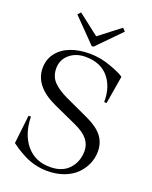

<svg xmlns="http://www.w3.org/2000/svg" viewBox="-168 -1011 882 1113"><g transform="rotate(20 272.5 -454.5)"><path d="M481.9 -648.9 453.1 -477.1H438Q439.5 -569.8 390.4 -628.4Q341.3 -687 248 -687Q188.5 -687 149.2 -653.1Q109.9 -619.1 109.9 -566.9Q109.9 -517.6 139.6 -485.8Q169.4 -454.1 227.1 -426.8L374 -358.9Q441.4 -327.6 471.7 -288.3Q502 -249 502 -195.8Q502 -155.3 486.3 -118.7Q470.7 -82 441.4 -52.7Q412.1 -23.4 366 -6.1Q319.8 11.2 263.2 11.2Q224.1 11.2 186.3 1.7Q148.4 -7.8 116.5 -24.9Q84.5 -42 68.8 -52.2Q53.2 -62.5 33.2 -77.1L53.2 -252.9H67.9Q70.3 -144.5 125.5 -79.3Q180.7 -14.2 275.9 -16.1Q349.1 -17.6 388.7 -62.3Q428.2 -106.9 428.2 -171.9Q428.2 -210.4 403.6 -241.5Q378.9 -272.5 323.2 -297.9L180.2 -362.8Q35.2 -428.7 35.2 -541Q35.2 -595.2 65.7 -634.5Q96.2 -673.8 147.7 -693.4Q199.2 -712.9 265.1 -712.9Q330.6 -712.9 396.5 -688.7Q462.4 -664.6 481.9 -648.9ZM118.2 -901.9 258.8 -757.8H270L411.1 -901.9L394 -919.9L264.2 -819.8L134.8 -919.9Z"/></g></svg>

Font: Ortica Linear Light
Style: Regular
Weight: 300
Designer: Benedetta Bovani
Foundry: Collletttivo
Version: Version 2.000;Glyphs 3.1.2 (3151)